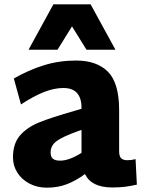

<svg xmlns="http://www.w3.org/2000/svg" viewBox="-20 -860 656 888"><path d="M40 0ZM613 -6Q581 1 556.5 4Q532 7 499 7Q403 7 373 -55Q331 -24 289 -8Q247 8 197 8Q152 8 116 -11Q80 -30 60 -62Q40 -94 40 -132Q40 -196 72.5 -233.5Q105 -271 160 -293.5Q215 -316 327 -348L357 -357V-361Q357 -453 273 -453Q232 -453 185 -435Q138 -417 77 -377L44 -497Q112 -536 182.5 -558Q253 -580 332 -580Q428 -580 479.5 -528Q531 -476 531 -350V-160Q531 -138 540 -128.5Q549 -119 569 -119Q588 -119 607 -124ZM258 -117Q300 -117 357 -153V-259L342 -254Q267 -227 240.5 -206.5Q214 -186 214 -155Q214 -135 224.5 -126Q235 -117 258 -117ZM380 -630 313 -738 246 -630H112L227 -840H399L514 -630Z"/></svg>

Font: Martel Sans Black
Style: Regular
Weight: 900
Designer: Dan Reynolds and Mathieu Réguer
Foundry: Dan Reynolds and Mathieu Réguer
Version: Version 1.002; ttfautohint (v1.1) -l 5 -r 5 -G 72 -x 0 -D la